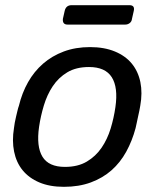

<svg xmlns="http://www.w3.org/2000/svg" viewBox="-20 -712 612 742"><path d="M34 -217Q35 -226 37 -237.5Q39 -249 42 -261Q45 -273 47.5 -284Q50 -295 53 -303Q65 -353 88.5 -394.5Q112 -436 146.5 -466Q181 -496 226.5 -513Q272 -530 328 -530Q383 -530 424 -513Q465 -496 489.5 -466Q514 -436 522.5 -394.5Q531 -353 522 -303Q521 -295 518.5 -284Q516 -273 513.5 -261Q511 -249 508.5 -237.5Q506 -226 504 -217Q491 -168 468 -126Q445 -84 411 -54Q377 -24 331 -7Q285 10 227 10Q172 10 132 -7Q92 -24 67.5 -54Q43 -84 34.5 -126Q26 -168 34 -217ZM231 -67Q281 -67 315.5 -87.5Q350 -108 372.5 -141Q395 -174 407.5 -215Q420 -256 426 -298Q437 -374 412 -413.5Q387 -453 324 -453Q274 -453 240 -432.5Q206 -412 184 -379Q162 -346 149.5 -304.5Q137 -263 131 -222Q120 -146 144 -106.5Q168 -67 231 -67ZM223 -639 230 -670Q235 -692 257 -692H480Q502 -692 497 -670L490 -639Q489 -629 481.5 -623Q474 -617 464 -617H241Q221 -617 223 -639Z"/></svg>

Font: SVN-Rubik
Style: Italic
Weight: 400
Italic angle: -12°
Designer: Hubert and Fischer
Foundry: Hubert & Fischer
Version: Version 2.101; ttfautohint (v1.8.3)